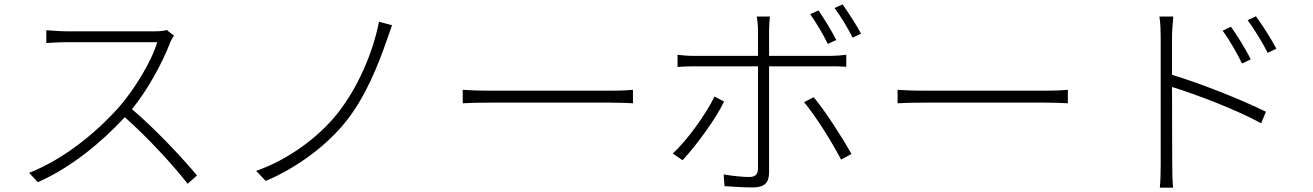

<svg xmlns="http://www.w3.org/2000/svg" viewBox="-20 -828 6040 883"><path d="M747 -690C734 -686 715 -684 689 -684H284C253 -684 199 -689 193 -689V-630C197 -630 252 -634 284 -634H703C677 -544 596 -414 527 -335C419 -215 275 -97 114 -33L154 10C309 -59 444 -171 554 -289C659 -196 775 -70 843 17L886 -21C817 -104 696 -233 587 -326C659 -414 727 -539 762 -631C765 -640 775 -657 780 -664Z M1783 -712 1723 -728C1695 -585 1626 -426 1535 -310C1444 -194 1303 -93 1158 -42L1202 4C1339 -53 1484 -157 1577 -277C1664 -389 1721 -534 1757 -638C1765 -659 1775 -690 1783 -712Z M2108 -353C2135 -355 2180 -356 2235 -356H2790C2836 -356 2873 -354 2891 -353V-415C2871 -413 2841 -411 2789 -411H2235C2176 -411 2134 -413 2108 -415Z M3826 -644C3805 -686 3769 -744 3744 -780L3706 -763C3733 -725 3768 -666 3787 -626ZM3266 -384C3228 -305 3140 -182 3074 -122L3119 -91C3177 -153 3270 -277 3310 -361ZM3801 -523C3823 -523 3848 -523 3872 -521V-576C3848 -573 3821 -571 3800 -571H3517V-690C3517 -709 3519 -738 3521 -752H3460C3463 -738 3466 -710 3466 -690V-571H3173C3142 -571 3122 -573 3096 -576V-520C3121 -522 3143 -523 3174 -523H3466V-54C3466 -27 3454 -14 3426 -14C3399 -14 3352 -18 3308 -26L3312 28C3347 31 3407 34 3442 34C3497 34 3517 12 3517 -37V-523ZM3678 -358C3732 -294 3810 -168 3848 -94L3896 -120C3855 -193 3776 -317 3722 -381ZM3818 -791C3846 -754 3879 -699 3901 -655L3940 -673C3920 -711 3881 -771 3855 -808Z M4108 -353C4135 -355 4180 -356 4235 -356H4790C4836 -356 4873 -354 4891 -353V-415C4871 -413 4841 -411 4789 -411H4235C4176 -411 4134 -413 4108 -415Z M5732 -555C5709 -603 5665 -672 5641 -705L5603 -687C5633 -646 5670 -582 5692 -536ZM5370 -657C5370 -680 5373 -724 5376 -752H5312C5317 -723 5318 -681 5318 -657V-72C5318 -36 5317 7 5314 35H5375C5372 7 5371 -38 5371 -72L5370 -428C5481 -394 5670 -322 5780 -261L5802 -314C5687 -371 5502 -444 5370 -484ZM5718 -735C5749 -693 5787 -631 5810 -585L5850 -604C5825 -652 5780 -721 5756 -753Z"/></svg>

Font: Noto Sans T Chinese Light
Style: Regular
Weight: 300
Designer: Ryoko NISHIZUKA (kana & ideographs); Paul D. Hunt (Latin, Greek & Cyrillic); Wenlong ZHANG (bopomofo); Sandoll Communica
Foundry: Adobe Systems Incorporated
Version: Version 1.000;PS 1;hotconv 1.0.78;makeotf.lib2.5.61930